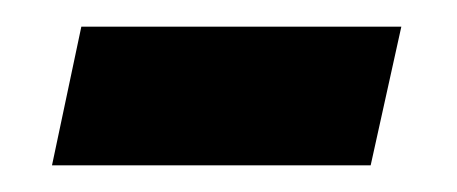

<svg xmlns="http://www.w3.org/2000/svg" viewBox="-20 -340 343 144"><path d="M19 -216H258L281 -320H41Z"/></svg>

Font: Noto Sans SemiCondensed SemiBold
Style: Italic
Weight: 600
Width: 4
Italic angle: -12°
Designer: Monotype Design Team
Foundry: Monotype Imaging Inc.
Version: Version 2.013